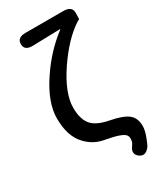

<svg xmlns="http://www.w3.org/2000/svg" viewBox="-244 -880 978 1164"><g transform="rotate(-30 245.5 -298.5)"><path d="M443 168Q408 218 370 191Q332 163 362 122Q365 118 371.5 107Q378 96 378 73.5Q378 51 354.5 38Q331 25 287 15Q258 9 229 3Q163 -10 114 -62Q52 -127 52 -252Q52 -363 144 -500Q226 -623 339 -709Q343 -712 338 -712L148 -707Q88 -705 88 -751Q87 -797 147 -797H411Q471 -797 471 -751Q471 -705 468 -705Q465 -705 448 -694Q354 -631 264 -499Q170 -360 170 -258Q170 -174 209 -133Q244 -97 324 -82Q408 -66 444 -38Q480 -10 480 47Q480 76 465 116Q447 162 443 168Z"/></g></svg>

Font: Resource Han Rounded KR Medium
Style: Regular
Weight: 500
Designer: Cyano Hao (round all glyphs); Ryoko NISHIZUKA 西塚涼子 (kana, bopomofo & ideographs); Paul D. Hunt (Latin, Greek & Cyrillic)
Foundry: Cyano Hao
Version: 0.990